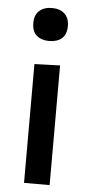

<svg xmlns="http://www.w3.org/2000/svg" viewBox="-53 -768 371 800"><g transform="rotate(5 132.5 -368.0)"><path d="M79 0Q79 -54.5 79 -105.5Q79 -156.5 79 -218V-268Q79 -314 79 -352.5Q79 -391 79 -426Q79 -461 79 -497L186 -500.5Q186 -464 186 -428.5Q186 -393 186 -354Q186 -315 186 -268V-218Q186 -156.5 186 -105.5Q186 -54.5 186 0ZM131 -598Q99 -598 79.2 -614.8Q59.5 -631.5 59.5 -667.5Q59.5 -701 79.2 -718.5Q99 -736 132 -736Q165.5 -736 184.8 -718Q204 -700 204 -667.5Q204 -631.5 184.5 -614.8Q165 -598 131 -598Z"/></g></svg>

Font: Commissioner Thin Medium
Style: Regular
Weight: 500
Version: Version 1.000